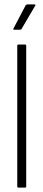

<svg xmlns="http://www.w3.org/2000/svg" viewBox="-20 -859 198 879"><path d="M64 0Q59 0 59 -6V-649Q59 -655 64 -655H95Q100 -655 100 -649V-6Q100 0 95 0ZM45 -723Q42 -723 41 -724.5Q40 -726 42 -729L97 -834Q101 -839 105 -839H137Q141 -839 142 -836.5Q143 -834 140 -831L79 -727Q78 -723 71 -723Z"/></svg>

Font: Sofia Sans Extra Condensed Light
Style: Regular
Weight: 300
Designer: Botio Nikoltchev, Ani Petrova
Foundry: lettersoup
Version: Version 4.101